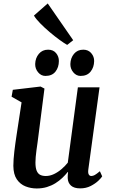

<svg xmlns="http://www.w3.org/2000/svg" viewBox="-20 -1056 637 1086"><path d="M187.5 10Q154.5 10 124.5 -1.8Q94.5 -13.5 75.2 -41.5Q56 -69.5 55.5 -118Q55.5 -135.5 57 -156.5Q58.5 -177.5 61.2 -200.5Q64 -223.5 67.2 -247.2Q70.5 -271 74 -293.5L102 -477L45.5 -509L52.5 -548L209.5 -566.5L231.5 -555L197.5 -289.5Q195 -268 192 -246.8Q189 -225.5 186.2 -205.8Q183.5 -186 182 -168.5Q180.5 -151 180.5 -137Q180.5 -107.5 187.2 -90.8Q194 -74 207 -67.2Q220 -60.5 239 -60.5Q262.5 -60.5 285.5 -71.5Q308.5 -82.5 328.5 -99.8Q348.5 -117 363.5 -136L420.5 -562H543L479.5 -97Q477 -78 482 -69.2Q487 -60.5 496.5 -60.5Q506 -60.5 516.2 -66.2Q526.5 -72 545 -87.5L558 -58.5Q553.5 -50.5 536.8 -34.2Q520 -18 493.5 -4.2Q467 9.5 433.5 9.5Q399 9.5 381.5 -6.2Q364 -22 363 -48.5Q363 -51 363 -54.8Q363 -58.5 363.2 -63.2Q363.5 -68 364 -73Q364.5 -78 365 -82.5L363.5 -83.5Q350 -66.5 332.5 -49.8Q315 -33 293.2 -19.5Q271.5 -6 245.2 2Q219 10 187.5 10ZM237 -626.5Q212.5 -626.5 195.5 -647Q178.5 -667.5 179 -694Q180 -728 199.8 -751.5Q219.5 -775 252 -775Q281.5 -775 297.5 -755.2Q313.5 -735.5 313 -710.5Q313 -675.5 293.8 -651Q274.5 -626.5 237 -626.5ZM436 -626.5Q411.5 -626.5 394.5 -647Q377.5 -667.5 378 -694Q379 -728 398.5 -751.5Q418 -775 451 -775Q479.5 -775 496.2 -755.2Q513 -735.5 512.5 -710.5Q512 -675.5 492.5 -651Q473 -626.5 436 -626.5ZM360 -802Q344.5 -810.5 317.5 -830Q290.5 -849.5 261 -874.5Q231.5 -899.5 207 -924.5Q182.5 -949.5 172 -968L250 -1036.5L394 -828.5Z"/></svg>

Font: Merriweather 20pt SemiBold
Style: Italic
Weight: 600
Italic angle: -7.8°
Version: Version 2.101